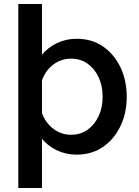

<svg xmlns="http://www.w3.org/2000/svg" viewBox="-20 -758 690 956"><path d="M362 -565Q436 -565 491.5 -527.5Q547 -490 579 -424.5Q611 -359 611 -276Q611 -194 579 -128.5Q547 -63 491.5 -25.5Q436 12 362 12Q308 12 262.5 -10Q217 -32 189 -67V178H71V-738H189V-486Q219 -522 264 -543.5Q309 -565 362 -565ZM334 -87Q381 -87 416 -112Q451 -137 471 -179.5Q491 -222 491 -276Q491 -331 471 -373.5Q451 -416 416 -441Q381 -466 334 -466Q285 -466 246 -437Q207 -408 189 -358V-195Q207 -146 246 -116.5Q285 -87 334 -87Z"/></svg>

Font: Azeret Mono Medium
Style: Regular
Weight: 500
Designer: Martin Vácha
Foundry: Displaay
Version: Version 1.002